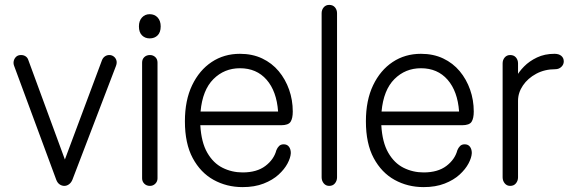

<svg xmlns="http://www.w3.org/2000/svg" viewBox="-20 -750 2345 785"><path d="M243 10Q233 10 224 4Q215 -2 210 -15L38 -480Q34 -490 36 -500Q38 -510 45.5 -517.5Q53 -525 66 -525Q77 -525 85 -519.5Q93 -514 96 -504L257 -66L230 -57L397 -504Q401 -514 409 -519.5Q417 -525 427 -525Q437 -525 445 -519Q453 -513 456 -503Q459 -493 454 -480L276 -15Q271 -3 262 3.5Q253 10 243 10Z M593 10Q579 10 570 1Q561 -8 561 -21V-494Q561 -508 570 -516.5Q579 -525 593 -525Q606 -525 615 -516.5Q624 -508 624 -494V-21Q624 -8 615 1Q606 10 593 10ZM592 -593Q573 -593 560.5 -605.5Q548 -618 548 -642Q548 -665 560.5 -678.5Q573 -692 592 -692Q612 -692 624.5 -678.5Q637 -665 637 -642Q637 -618 624.5 -605.5Q612 -593 592 -593Z M972 15Q907 15 853.5 -14.5Q800 -44 768 -103.5Q736 -163 736 -254Q736 -340 765.5 -401.5Q795 -463 845.5 -496.5Q896 -530 961 -530Q1012 -530 1052 -511Q1092 -492 1119.5 -459Q1147 -426 1162 -383.5Q1177 -341 1177 -294Q1177 -266 1168 -252Q1159 -238 1129 -238H799Q803 -168 827.5 -125.5Q852 -83 890 -64Q928 -45 972 -45Q1030 -45 1065 -71.5Q1100 -98 1110 -136Q1114 -146 1121 -153Q1128 -160 1140 -160Q1154 -160 1161.5 -150Q1169 -140 1169 -124Q1168 -105 1155.5 -81.5Q1143 -58 1119 -36Q1095 -14 1058 0.5Q1021 15 972 15ZM800 -294H1117Q1111 -377 1070 -424Q1029 -471 961 -471Q897 -471 852.5 -426.5Q808 -382 800 -294Z M1326 10Q1312 10 1303.5 -0.5Q1295 -11 1295 -25V-696Q1295 -710 1303.5 -720Q1312 -730 1326 -730Q1341 -730 1349.5 -720Q1358 -710 1358 -696V-25Q1358 -11 1349.5 -0.5Q1341 10 1326 10Z M1712 15Q1647 15 1593.5 -14.5Q1540 -44 1508 -103.5Q1476 -163 1476 -254Q1476 -340 1505.5 -401.5Q1535 -463 1585.5 -496.5Q1636 -530 1701 -530Q1752 -530 1792 -511Q1832 -492 1859.5 -459Q1887 -426 1902 -383.5Q1917 -341 1917 -294Q1917 -266 1908 -252Q1899 -238 1869 -238H1539Q1543 -168 1567.5 -125.5Q1592 -83 1630 -64Q1668 -45 1712 -45Q1770 -45 1805 -71.5Q1840 -98 1850 -136Q1854 -146 1861 -153Q1868 -160 1880 -160Q1894 -160 1901.5 -150Q1909 -140 1909 -124Q1908 -105 1895.5 -81.5Q1883 -58 1859 -36Q1835 -14 1798 0.5Q1761 15 1712 15ZM1540 -294H1857Q1851 -377 1810 -424Q1769 -471 1701 -471Q1637 -471 1592.5 -426.5Q1548 -382 1540 -294Z M2066 10Q2052 10 2043.5 -0.5Q2035 -11 2035 -25V-491Q2035 -505 2043.5 -515Q2052 -525 2066 -525Q2081 -525 2089.5 -515Q2098 -505 2098 -491V-419L2091 -436Q2101 -456 2122.5 -478Q2144 -500 2175.5 -515Q2207 -530 2247 -530Q2265 -530 2275 -521.5Q2285 -513 2285 -499Q2285 -486 2275 -476.5Q2265 -467 2250 -467Q2207 -467 2172.5 -448.5Q2138 -430 2118 -400.5Q2098 -371 2098 -338V-25Q2098 -11 2089.5 -0.5Q2081 10 2066 10Z"/></svg>

Font: National Park Light
Style: Regular
Weight: 300
Designer: Andrea Herstowski, Ben Hoepner
Version: Version 1.009